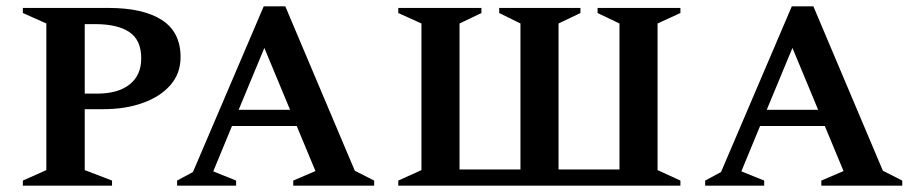

<svg xmlns="http://www.w3.org/2000/svg" viewBox="-20 -585 2887 605"><path d="M52 0V-16L126 -49V-511L52 -544V-560H322Q431 -560 490 -522Q549 -484 549 -405Q549 -354 517.5 -317.5Q486 -281 431 -261Q376 -241 306 -241H247V-49L333 -16V0ZM247 -509V-290H286Q352 -290 388.5 -319Q425 -348 425 -401Q425 -459 387.5 -484Q350 -509 280 -509Z M538 0V-16L588 -43L811 -565H879L1098 -47L1159 -16V0H904V-16L974 -46L915 -188H711L652 -45L724 -16V0ZM732 -239H894L813 -434Z M1497 -560V-544L1428 -511V-51H1620V-511L1553 -544V-560H1809V-544L1740 -511V-51H1932V-511L1863 -544V-560H2124V-544L2052 -511V-49L2124 -16V0H1235V-16L1308 -49V-511L1235 -544V-560Z M2202 0V-16L2252 -43L2475 -565H2543L2762 -47L2823 -16V0H2568V-16L2638 -46L2579 -188H2375L2316 -45L2388 -16V0ZM2396 -239H2558L2477 -434Z"/></svg>

Font: Spectral SC SemiBold
Style: Regular
Weight: 600
Designer: Jean-Baptiste Levee
Foundry: Production Type
Version: Version 2.001